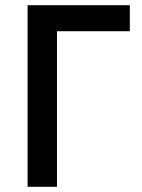

<svg xmlns="http://www.w3.org/2000/svg" viewBox="-20 -718 545 738"><path d="M86 0V-698H479V-598H199V0Z"/></svg>

Font: IBM Plex Sans Medm
Style: Regular
Weight: 500
Designer: Mike Abbink, Paul van der Laan, Pieter van Rosmalen
Foundry: Bold Monday
Version: Version 3.005